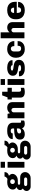

<svg xmlns="http://www.w3.org/2000/svg" viewBox="2412 -3172 948 5811"><g transform="rotate(-90 2885.5 -266.0)"><path d="M140 188Q107 188 77.5 171.5Q48 155 29.5 127.5Q11 100 11 67Q11 30 31.5 -0.5Q52 -31 87 -47Q65 -62 52 -85Q39 -108 39 -133Q39 -171 65 -199.5Q91 -228 129 -239Q97 -255 75.5 -282.5Q54 -310 54 -353Q54 -397 78.5 -435.5Q103 -474 153 -497.5Q203 -521 279 -521Q308 -521 332 -519Q356 -517 376 -513Q417 -538 432.5 -562Q448 -586 448 -603H583Q583 -566 569.5 -539Q556 -512 532 -495.5Q508 -479 474 -470L473 -467Q498 -446 513.5 -419Q529 -392 529 -362Q529 -318 502.5 -281Q476 -244 431 -222Q386 -200 329 -200H258Q227 -200 213 -190Q199 -180 199 -165Q199 -150 211.5 -139.5Q224 -129 258 -129H417Q496 -129 539.5 -86Q583 -43 583 22Q583 66 559 104Q535 142 494.5 165Q454 188 401 188ZM214 84H367Q390 84 406 70Q422 56 422 36Q422 17 407 3.5Q392 -10 369 -10H214Q191 -10 175.5 3.5Q160 17 160 36Q160 55 175.5 69.5Q191 84 214 84ZM294 -290Q326 -290 346.5 -310.5Q367 -331 367 -360Q367 -389 346.5 -410Q326 -431 294 -431Q262 -431 242 -410Q222 -389 222 -360Q222 -331 242 -310.5Q262 -290 294 -290Z M716 0V-510H893V0ZM715 -589V-720H894V-589Z M1091 188Q1058 188 1028.5 171.5Q999 155 980.5 127.5Q962 100 962 67Q962 30 982.5 -0.5Q1003 -31 1038 -47Q1016 -62 1003 -85Q990 -108 990 -133Q990 -171 1016 -199.5Q1042 -228 1080 -239Q1048 -255 1026.5 -282.5Q1005 -310 1005 -353Q1005 -397 1029.5 -435.5Q1054 -474 1104 -497.5Q1154 -521 1230 -521Q1259 -521 1283 -519Q1307 -517 1327 -513Q1368 -538 1383.5 -562Q1399 -586 1399 -603H1534Q1534 -566 1520.5 -539Q1507 -512 1483 -495.5Q1459 -479 1425 -470L1424 -467Q1449 -446 1464.5 -419Q1480 -392 1480 -362Q1480 -318 1453.5 -281Q1427 -244 1382 -222Q1337 -200 1280 -200H1209Q1178 -200 1164 -190Q1150 -180 1150 -165Q1150 -150 1162.5 -139.5Q1175 -129 1209 -129H1368Q1447 -129 1490.5 -86Q1534 -43 1534 22Q1534 66 1510 104Q1486 142 1445.5 165Q1405 188 1352 188ZM1165 84H1318Q1341 84 1357 70Q1373 56 1373 36Q1373 17 1358 3.5Q1343 -10 1320 -10H1165Q1142 -10 1126.5 3.5Q1111 17 1111 36Q1111 55 1126.5 69.5Q1142 84 1165 84ZM1245 -290Q1277 -290 1297.5 -310.5Q1318 -331 1318 -360Q1318 -389 1297.5 -410Q1277 -431 1245 -431Q1213 -431 1193 -410Q1173 -389 1173 -360Q1173 -331 1193 -310.5Q1213 -290 1245 -290Z M1729 10Q1688 10 1650.5 -4Q1613 -18 1590 -50Q1567 -82 1567 -136Q1567 -190 1590.5 -224.5Q1614 -259 1657.5 -278.5Q1701 -298 1763.5 -305.5Q1826 -313 1904 -313V-352Q1904 -386 1883 -400.5Q1862 -415 1829 -415Q1797 -415 1775.5 -400.5Q1754 -386 1754 -360V-354H1583Q1582 -357 1582 -361.5Q1582 -366 1582 -370Q1582 -413 1611 -447Q1640 -481 1692.5 -501Q1745 -521 1816 -521H1845Q1962 -521 2019 -476Q2076 -431 2076 -361V-137Q2076 -117 2086 -109Q2096 -101 2107 -101Q2116 -101 2125.5 -103.5Q2135 -106 2144 -111V-13Q2131 -3 2107.5 3.5Q2084 10 2048 10Q2006 10 1977.5 -1Q1949 -12 1933 -30.5Q1917 -49 1912 -74Q1886 -40 1841 -15Q1796 10 1729 10ZM1821 -101Q1842 -101 1861 -111Q1880 -121 1892 -140Q1904 -159 1904 -186V-229Q1852 -229 1818.5 -220.5Q1785 -212 1768.5 -196Q1752 -180 1752 -155Q1752 -124 1772 -112.5Q1792 -101 1821 -101Z M2213 0V-511H2346L2365 -437Q2397 -480 2437.5 -500.5Q2478 -521 2534 -521Q2585 -521 2623 -501.5Q2661 -482 2681 -447Q2701 -412 2701 -365V0H2524V-322Q2524 -355 2505.5 -374Q2487 -393 2459 -393Q2441 -393 2425 -383.5Q2409 -374 2400 -357Q2391 -340 2391 -319V0Z M3009 11Q2959 11 2920 -1.5Q2881 -14 2859 -44Q2837 -74 2837 -126V-382H2781V-511H2844L2906 -674H3015V-511H3135V-382H3015V-169Q3015 -125 3033 -113Q3051 -101 3072 -101Q3083 -101 3102.5 -104.5Q3122 -108 3134 -113V-11Q3119 -4 3095.5 1Q3072 6 3049 8.5Q3026 11 3009 11Z M3221 0V-510H3398V0ZM3220 -589V-720H3399V-589Z M3702 10Q3659 10 3619.5 -0.5Q3580 -11 3549.5 -30.5Q3519 -50 3501 -79.5Q3483 -109 3483 -147Q3483 -152 3483 -156Q3483 -160 3484 -166H3632Q3631 -163 3631 -161.5Q3631 -160 3631 -158Q3631 -137 3646 -124Q3661 -111 3683 -106Q3705 -101 3728 -101Q3743 -101 3764.5 -104Q3786 -107 3803.5 -115.5Q3821 -124 3821 -141Q3821 -160 3804 -169.5Q3787 -179 3758 -184.5Q3729 -190 3694.5 -194.5Q3660 -199 3625.5 -208Q3591 -217 3562.5 -233.5Q3534 -250 3516.5 -279Q3499 -308 3499 -354Q3499 -397 3519.5 -429Q3540 -461 3573.5 -481.5Q3607 -502 3647.5 -511.5Q3688 -521 3729 -521H3756Q3791 -521 3828.5 -512.5Q3866 -504 3898 -486.5Q3930 -469 3949.5 -443Q3969 -417 3969 -384Q3969 -377 3968.5 -370.5Q3968 -364 3967 -360H3819V-366Q3819 -377 3812.5 -385.5Q3806 -394 3794.5 -400Q3783 -406 3768.5 -409.5Q3754 -413 3738 -413Q3725 -413 3710.5 -411Q3696 -409 3683.5 -405Q3671 -401 3663 -393.5Q3655 -386 3655 -375Q3655 -358 3673 -349.5Q3691 -341 3719.5 -336.5Q3748 -332 3783 -327.5Q3818 -323 3852.5 -315Q3887 -307 3916 -289.5Q3945 -272 3962.5 -243Q3980 -214 3980 -167Q3980 -117 3960 -83Q3940 -49 3907 -28.5Q3874 -8 3832.5 1Q3791 10 3747 10Z M4288 10Q4222 10 4166.5 -22.5Q4111 -55 4078 -111.5Q4045 -168 4045 -237V-274Q4045 -327 4064.5 -371.5Q4084 -416 4118 -450Q4152 -484 4196.5 -502.5Q4241 -521 4291 -521H4318Q4391 -521 4442.5 -493Q4494 -465 4521.5 -416.5Q4549 -368 4549 -306H4396Q4396 -341 4387.5 -364Q4379 -387 4361 -399Q4343 -411 4316 -411Q4281 -411 4257.5 -386.5Q4234 -362 4234 -323V-189Q4234 -150 4255 -125.5Q4276 -101 4318 -101Q4349 -101 4368.5 -110.5Q4388 -120 4397 -143Q4406 -166 4406 -206H4549Q4549 -137 4519 -89Q4489 -41 4436 -15.5Q4383 10 4314 10Z M4634 0V-720H4812V-449Q4840 -484 4875.5 -502.5Q4911 -521 4959 -521Q5009 -521 5045.5 -501Q5082 -481 5102 -446Q5122 -411 5122 -365V0H4945V-322Q4945 -355 4926.5 -374Q4908 -393 4880 -393Q4862 -393 4846 -383.5Q4830 -374 4821 -357Q4812 -340 4812 -319V0Z M5473 10Q5397 10 5337 -19Q5277 -48 5243 -104.5Q5209 -161 5209 -241V-270Q5209 -350 5243 -406.5Q5277 -463 5337.5 -492Q5398 -521 5474 -521H5496Q5572 -521 5625.5 -492Q5679 -463 5707.5 -412Q5736 -361 5736 -294V-232H5398Q5398 -195 5406 -165Q5414 -135 5432 -118Q5450 -101 5483 -101Q5511 -101 5530.5 -111.5Q5550 -122 5560.5 -143Q5571 -164 5571 -192H5735Q5735 -135 5704.5 -89Q5674 -43 5618.5 -16.5Q5563 10 5487 10ZM5399 -313H5561Q5561 -364 5539 -387.5Q5517 -411 5481 -411Q5445 -411 5422 -386Q5399 -361 5399 -313Z"/></g></svg>

Font: Chivo Medium ExtraBold
Style: Regular
Weight: 800
Version: Version 2.002